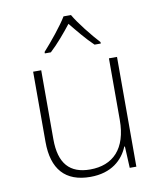

<svg xmlns="http://www.w3.org/2000/svg" viewBox="-86 -833 772 913"><g transform="rotate(-10 300.0 -377.0)"><path d="M165 -613V-606H194C231 -640 271 -688 300 -725C330 -688 369 -640 405 -606H435V-613C398 -653 343 -722 319 -764H283C258 -722 202 -654 165 -613ZM277 10C379 10 435 -43 460 -104H463L468 0H500V-530H461V-233C461 -93 392 -25 282 -25C184 -25 134 -79 134 -197V-530H95V-191C95 -59 156 10 277 10Z"/></g></svg>

Font: Noto Sans Mono ExtraLight
Style: Regular
Weight: 200
Designer: Monotype Design Team
Foundry: Monotype Imaging Inc.
Version: Version 2.014